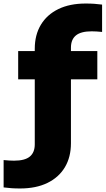

<svg xmlns="http://www.w3.org/2000/svg" viewBox="-80 -838 598 1088"><path d="M34 230Q6 230 -14.5 228.5Q-35 227 -59.5 224V69Q-27 72.5 -0.5 72.5Q61 72.5 89 49.2Q117 26 117 -20V-388.5H23V-548.5H117V-561.5Q117 -640 151.5 -697.5Q186 -755 250.5 -786.5Q315 -818 405.5 -818Q433.5 -818 454 -816.5Q474.5 -815 498.5 -812V-657Q466.5 -660.5 439.5 -660.5Q378.5 -660.5 350.2 -637.2Q322 -614 322 -568V-548.5H471.5V-388.5H322V-26.5Q322 52 287.8 109.5Q253.5 167 189 198.5Q124.5 230 34 230Z"/></svg>

Font: Encode Sans Exp XBd
Style: Regular
Weight: 800
Width: 7
Designer: Multiple Designers
Foundry: Impallari Type
Version: Version 3.002; ttfautohint (v1.8.3) -l 8 -r 50 -G 200 -x 14 